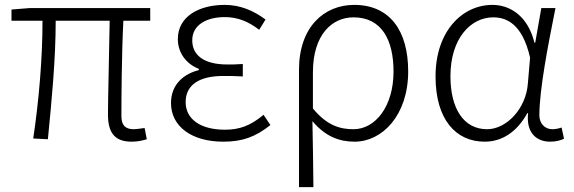

<svg xmlns="http://www.w3.org/2000/svg" viewBox="-20 -567 2350 786"><path d="M519 13C545 13 564 8 581 3L572 -43C550 -40 537 -38 528 -38C493 -38 477 -54 477 -92C477 -155 478 -348 485 -482H595V-534H102L27 -528V-482H154C154 -326 139 -154 116 0L176 3C191 -150 208 -322 208 -482H429C427 -352 422 -164 422 -98C422 -22 451 13 519 13Z M894 13C972 13 1025 -6 1087 -55L1059 -97C1005 -52 960 -36 901 -36C801 -36 740 -79 740 -149C740 -217 792 -256 894 -256C920 -256 943 -256 974 -254V-305C947 -303 931 -303 911 -303C809 -303 767 -345 767 -402C767 -466 827 -497 900 -497C953 -497 997 -479 1041 -445L1067 -487C1019 -523 964 -547 900 -547C795 -547 708 -500 708 -407C708 -354 739 -307 794 -285V-280C734 -265 680 -223 680 -145C680 -50 764 13 894 13Z M1204 199H1263C1262 96 1261 32 1259 -71C1312 -8 1369 13 1432 13C1543 13 1651 -93 1651 -275C1651 -441 1576 -547 1430 -547C1308 -547 1204 -458 1204 -281ZM1427 -38C1374 -38 1319 -52 1261 -123V-271C1261 -426 1340 -496 1427 -496C1543 -496 1591 -403 1591 -274C1591 -132 1517 -38 1427 -38Z M1964 13C2036 13 2096 -27 2139 -104H2142C2133 -26 2174 13 2232 13C2258 13 2276 7 2289 1L2279 -45C2268 -41 2254 -38 2241 -38C2212 -38 2188 -60 2188 -95C2188 -200 2224 -385 2254 -534H2196L2171 -392H2168C2140 -505 2065 -547 1996 -547C1873 -547 1763 -440 1763 -254C1763 -78 1846 13 1964 13ZM1974 -38C1879 -38 1824 -121 1824 -255C1824 -411 1908 -496 1999 -496C2051 -496 2118 -472 2150 -331L2141 -226C2134 -123 2054 -38 1974 -38Z"/></svg>

Font: Noto Sans KR Light
Style: Regular
Weight: 300
Designer: Ryoko NISHIZUKA 西塚涼子 (kana, bopomofo & ideographs); Paul D. Hunt (Latin, Greek & Cyrillic); Sandoll Communications 산돌커뮤니
Foundry: Adobe
Version: Version 2.004;hotconv 1.0.118;makeotfexe 2.5.65603